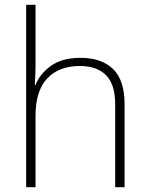

<svg xmlns="http://www.w3.org/2000/svg" viewBox="-20 -780 622 800"><path d="M128 -504Q128 -482 127 -464.5Q126 -447 125 -426H128Q146 -472 192 -505.5Q238 -539 316 -539Q403 -539 451 -492.5Q499 -446 499 -347V0H460V-345Q460 -428 422 -466.5Q384 -505 313 -505Q226 -505 177 -453.5Q128 -402 128 -297V0H89V-760H128Z"/></svg>

Font: Noto Sans Gujarati ExtraLight
Style: Regular
Weight: 200
Designer: Jelle Bosma - Monotype Design Team, Universal Thirst
Foundry: Monotype Imaging Inc.
Version: Version 2.106; ttfautohint (v1.8.4.7-5d5b)